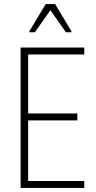

<svg xmlns="http://www.w3.org/2000/svg" viewBox="-20 -921 472 941"><path d="M81 0V-688H393V-654H118V-365H359V-331H118V-34H393V0ZM124 -763V-768L204 -901H250L330 -768V-763H303L227 -871L151 -763Z"/></svg>

Font: Saira Condensed Thin
Style: Regular
Weight: 250
Width: 3
Designer: Hector Gatti with collaboration of the Omnibus-Type team
Foundry: Omnibus-Type
Version: Version 1.101